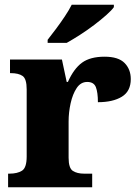

<svg xmlns="http://www.w3.org/2000/svg" viewBox="-20 -786 584 806"><path d="M14 0V-57H19Q53 -57 72.5 -69.5Q92 -82 92 -129V-411Q92 -455 75 -467Q58 -479 25 -479H22V-536H240L260 -442H265Q290 -498 324.5 -523Q359 -548 419 -548Q477 -548 503 -521.5Q529 -495 529 -454Q529 -403 491.5 -380Q454 -357 391 -357Q391 -398 382.5 -420Q374 -442 346 -442Q319 -442 302 -416.5Q285 -391 276.5 -352.5Q268 -314 268 -276V-124Q268 -80 286 -68.5Q304 -57 333 -57H367V0ZM180 -619Q195 -638 214.5 -664Q234 -690 252 -717Q270 -744 281 -766H458V-756Q449 -743 426.5 -723Q404 -703 375 -681Q346 -659 315.5 -639.5Q285 -620 260 -606H180Z"/></svg>

Font: Noto Serif Georgian ExtraBold
Style: Regular
Weight: 800
Designer: Monotype Design Team, Akaki Razmadze
Foundry: Google LLC
Version: Version 2.003; ttfautohint (v1.8.4.7-5d5b)